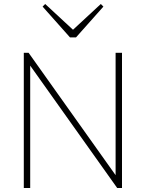

<svg xmlns="http://www.w3.org/2000/svg" viewBox="-20 -940 729 960"><path d="M99 0V-676H123L131 -634V0ZM566 0 116 -633 123 -676 573 -43ZM566 0 558 -42V-676H590V0ZM484 -920 497 -907 360 -753H330L193 -907L206 -920L355 -782H335Z"/></svg>

Font: Outfit Thin Thin
Style: Regular
Weight: 250
Version: Version 1.100;gftools[0.9.27]